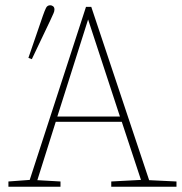

<svg xmlns="http://www.w3.org/2000/svg" viewBox="-20 -710 693 730"><path d="M315 -636 198 -267H436ZM12 0V-20L93 -26L307 -684H327L547 -25L651 -20V0H403V-20L516 -26L443 -247H192L122 -25L210 -20V0ZM88 -490 143 -650Q150 -670 155 -680Q160 -690 171 -690Q177 -690 182 -686Q187 -682 187 -674Q187 -667 183.5 -659.5Q180 -652 171 -632L101 -485Z"/></svg>

Font: Source Serif Pro ExtraLight
Style: Regular
Weight: 200
Designer: Frank Grießhammer
Foundry: Adobe Systems Incorporated
Version: Version 3.001;hotconv 1.0.111;makeotfexe 2.5.65597